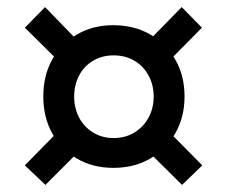

<svg xmlns="http://www.w3.org/2000/svg" viewBox="-20 -622 640 541"><path d="M299 -149Q242 -149 197 -175Q152 -201 127 -246.5Q102 -292 102 -350Q102 -409 127 -454Q152 -499 197 -525Q242 -551 299 -551Q358 -551 403 -525Q448 -499 474 -454Q500 -409 500 -350Q500 -292 474 -246.5Q448 -201 403 -175Q358 -149 299 -149ZM300 -233Q333 -233 358.5 -248.5Q384 -264 398.5 -290.5Q413 -317 413 -350Q413 -383 398.5 -409.5Q384 -436 358.5 -451Q333 -466 300 -466Q268 -466 242.5 -451Q217 -436 203 -409.5Q189 -383 189 -350Q189 -317 203 -290.5Q217 -264 242.5 -248.5Q268 -233 300 -233ZM146 -449 50 -544 107 -602 201 -505ZM108 -101 50 -156 147 -255 205 -198ZM493 -101 398 -195 455 -252 550 -156ZM455 -449 397 -505 492 -602 549 -544Z"/></svg>

Font: SUSE Medium
Style: Regular
Weight: 500
Designer: Rene Bieder
Foundry: SUSE
Version: Version 1.000